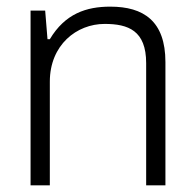

<svg xmlns="http://www.w3.org/2000/svg" viewBox="-20 -558 584 578"><path d="M72 0H130V-312C130 -423 211 -486 295 -486C366 -486 420 -466 420 -368V0H478V-371C478 -495 412 -538 312 -538C240 -538 176 -517 130 -440H123L116 -526H72Z"/></svg>

Font: Archivo ExtraLight
Style: Regular
Weight: 200
Designer: Hector Gatti
Foundry: Omnibus-Type
Version: Version 2.001